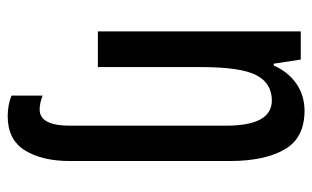

<svg xmlns="http://www.w3.org/2000/svg" viewBox="-180 -410 830 511"><g transform="rotate(90 235.5 -155.0)"><path d="M290 240Q260 240 235 230V147Q255 155 272 155Q315 155 315 74V-341Q315 -463 248 -463Q202 -463 180.5 -421.5Q159 -380 159 -274V0H64V-540H139L150 -468H155Q172 -507 203.5 -528.5Q235 -550 275 -550Q348 -550 378.5 -496.5Q409 -443 409 -352V75Q409 149 380.5 194.5Q352 240 290 240Z"/></g></svg>

Font: Noto Sans Gujarati UI ExtraCondensed Medium
Style: Regular
Weight: 500
Width: 2
Designer: Jelle Bosma - Monotype Design Team, Universal Thirst
Foundry: Monotype Imaging Inc.
Version: Version 2.106; ttfautohint (v1.8.4.7-5d5b)